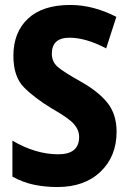

<svg xmlns="http://www.w3.org/2000/svg" viewBox="-20 -744 518 774"><path d="M450 -213Q450 -283 413.5 -329Q377 -375 304 -416Q236 -454 212.5 -474.5Q189 -495 189 -527Q189 -592 260 -592Q326 -592 408 -549L449 -676Q356 -724 263 -724Q152 -724 93 -669Q34 -614 34 -519Q34 -435 76.5 -392Q119 -349 190 -306Q257 -268 278 -244Q299 -220 299 -192Q299 -122 215 -122Q124 -122 30 -177V-32Q74 -8 118.5 1Q163 10 211 10Q321 10 385.5 -52Q450 -114 450 -213Z"/></svg>

Font: Noto Sans Armenian ExtraCondensed Extra
Style: Regular
Weight: 800
Width: 3
Designer: Monotype Design Team
Foundry: Monotype Imaging Inc.
Version: Version 1.901